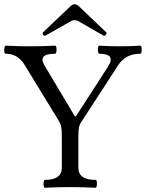

<svg xmlns="http://www.w3.org/2000/svg" viewBox="-33 -881 687 904"><path d="M178 3Q174 3 172.5 -6Q171 -15 172.5 -24.5Q174 -34 178 -34Q258 -34 258 -91V-238Q258 -268 255.5 -282Q253 -296 245 -310L85 -572Q53 -628 -6 -628Q-11 -628 -12.5 -637.5Q-14 -647 -12 -656.5Q-10 -666 -6 -666Q51 -663 110 -663Q169 -663 226 -666Q231 -666 232.5 -656.5Q234 -647 232.5 -637.5Q231 -628 226 -628Q143 -628 177 -572L319 -334H325L476 -568Q514 -628 435 -628Q430 -628 428.5 -637.5Q427 -647 428.5 -656.5Q430 -666 435 -666Q483 -663 531 -663Q579 -663 627 -666Q632 -666 633.5 -656.5Q635 -647 633.5 -637.5Q632 -628 627 -628Q559 -628 524 -575L352 -310Q342 -296 339 -282Q336 -268 336 -239V-91Q336 -34 417 -34Q422 -34 423 -24.5Q424 -15 422.5 -6Q421 3 417 3Q357 0 297 0Q238 0 178 3ZM182 -714Q175 -710 170 -717.5Q165 -725 170 -729L297 -850Q307 -861 318 -861Q330 -861 340 -850L467 -729Q472 -725 465.5 -717.5Q459 -710 453 -714L335 -782Q328 -786 318 -786Q309 -786 302 -782Z"/></svg>

Font: Junicode
Style: Regular
Weight: 400
Designer: Peter S. Baker
Version: Version 2.100; ttfautohint (v1.8.4)